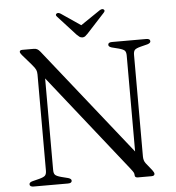

<svg xmlns="http://www.w3.org/2000/svg" viewBox="-58 -926 900 980"><g transform="rotate(-5 392.0 -436.0)"><path d="M270.5 -13Q270.5 0 250.5 0H75Q54.5 0 54.5 -13Q54.5 -23 71 -27.5L106.5 -36.5Q129.5 -42.5 136.8 -50.2Q144 -58 144 -75.5V-568Q144 -581.5 139.8 -591.8Q135.5 -602 119 -621L73 -674Q64 -685 64 -690.5Q64 -700 77.5 -700H136Q146.5 -700 153.8 -696.2Q161 -692.5 169.5 -682L606 -133V-624.5Q606 -642 599.2 -649.5Q592.5 -657 568.5 -663.5L533 -672.5Q517 -677.5 517 -687Q517 -700 537 -700H712.5Q732.5 -700 732.5 -687Q732.5 -677.5 716.5 -672.5L681 -663.5Q657.5 -657.5 650.5 -650Q643.5 -642.5 643.5 -624.5V-104.5Q643.5 -82.5 654.5 -68.5L685 -30.5Q694.5 -18 694.5 -11Q694.5 0 678.5 0H608.5Q593 0 593 -12.5Q593 -20 590.2 -25.8Q587.5 -31.5 575 -47.5L181 -544.5V-75.5Q181 -58 188 -50.5Q195 -43 219 -36.5L254.5 -27.5Q270.5 -22.5 270.5 -13ZM416.5 -753Q409.5 -745.5 403.5 -741Q397.5 -736.5 389.5 -736.5Q380.5 -736.5 374.2 -741Q368 -745.5 360.5 -753L269.5 -852.5Q259 -863 268.5 -869.5Q276 -874.5 288.5 -867L388.5 -799L489 -867Q501.5 -874.5 509 -869.5Q518 -863 508 -852.5Z"/></g></svg>

Font: Fraunces 9pt S000 Light
Style: Regular
Weight: 300
Version: Version 1.000; ttfautohint (v1.8.3)